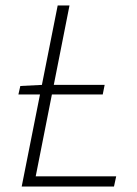

<svg xmlns="http://www.w3.org/2000/svg" viewBox="-20 -679 500 699"><path d="M47 -335 54 -366 134 -370H361L354 -335ZM59 0 190 -659H233L110 -37H403L395 0Z"/></svg>

Font: Source Sans 3 ExtraLight Light
Style: Italic
Weight: 300
Italic angle: -11°
Version: Version 3.052;hotconv 1.1.0;makeotfexe 2.6.0